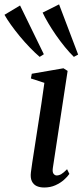

<svg xmlns="http://www.w3.org/2000/svg" viewBox="-94 -845 376 876"><path d="M107.5 10.5Q88 10.5 73.2 3.8Q58.5 -3 51.2 -18.5Q44 -34 47 -58.5Q48.5 -72 53.2 -103.2Q58 -134.5 64.8 -178Q71.5 -221.5 79.2 -271.2Q87 -321 94.8 -371.5Q102.5 -422 108.5 -467L47 -487L51 -508.5L195.5 -533.5L214.5 -521.5L147 -78Q144.5 -59.5 150.5 -52Q156.5 -44.5 164.5 -44.5Q175 -44.5 185.5 -50.5Q196 -56.5 212 -73L222.5 -51.5Q214 -39 197.8 -24.5Q181.5 -10 158.8 0.2Q136 10.5 107.5 10.5ZM87 -585.5Q66.5 -603 42.8 -627.5Q19 -652 -3.5 -679.2Q-26 -706.5 -44.2 -732Q-62.5 -757.5 -73.5 -777.5L-2.5 -820L106 -597.5ZM243 -585.5Q223.5 -604.5 202.2 -630.5Q181 -656.5 161.2 -685Q141.5 -713.5 125.8 -740.2Q110 -767 100.5 -787.5L175.5 -825L262.5 -596Z"/></svg>

Font: Merriweather 96pt
Style: Italic
Weight: 400
Italic angle: -7.8°
Version: Version 2.101